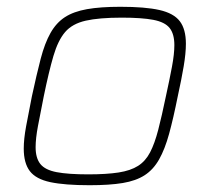

<svg xmlns="http://www.w3.org/2000/svg" viewBox="-20 -538 620 566"><path d="M244 8Q171 8 128.5 -1Q86 -10 68 -33.5Q50 -57 50 -100Q50 -128 57 -166Q64 -204 74 -254Q88 -319 100 -365Q112 -411 129 -441Q146 -471 171.5 -487.5Q197 -504 236.5 -511Q276 -518 335 -518Q408 -518 450 -508.5Q492 -499 510 -475.5Q528 -452 528 -409Q528 -381 521.5 -342.5Q515 -304 504 -254Q491 -189 478.5 -143.5Q466 -98 449 -68Q432 -38 406.5 -21.5Q381 -5 342 1.5Q303 8 244 8ZM240 -24Q294 -24 329.5 -29.5Q365 -35 387 -49Q409 -63 422.5 -89Q436 -115 446.5 -155.5Q457 -196 469 -254Q480 -304 487 -341.5Q494 -379 494 -405Q494 -438 480 -455.5Q466 -473 432 -479.5Q398 -486 339 -486Q272 -486 232.5 -477Q193 -468 172 -443.5Q151 -419 137.5 -373Q124 -327 109 -254Q99 -204 92 -167Q85 -130 85 -104Q85 -72 99 -54.5Q113 -37 147 -30.5Q181 -24 240 -24Z"/></svg>

Font: Saira Thin
Style: Italic
Weight: 100
Italic angle: -12°
Designer: Hector Gatti with collaboration of the Omnibus-Type team
Foundry: Omnibus-Type
Version: Version 1.101